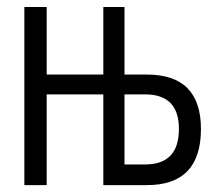

<svg xmlns="http://www.w3.org/2000/svg" viewBox="-20 -538 626 558"><path d="M50.8 0V-517.6H115.7V-321.3H280.3V-517.6H341.8V-321.3H407.2Q564 -321.3 564 -163.1Q564 0 407.2 0H280.3V-263.7H115.7V0ZM341.8 -60.1H401.9Q500 -60.1 500 -163.1Q500 -263.7 401.9 -263.7H341.8Z"/></svg>

Font: Cascadia Code NF Light
Style: Regular
Weight: 300
Monospace: yes
Designer: Aaron Bell
Foundry: Saja Typeworks
Version: Version 2404.023; ttfautohint (v1.8.4)